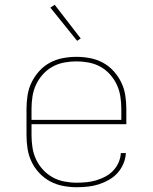

<svg xmlns="http://www.w3.org/2000/svg" viewBox="-20 -776 640 804"><path d="M301 8Q273 8 244 2.5Q215 -3 190 -16.5Q165 -30 145 -51Q125 -72 112.5 -98Q100 -124 95.5 -152.5Q91 -181 91 -210V-320Q91 -349 95.5 -377.5Q100 -406 112.5 -431.5Q125 -457 144.5 -478.5Q164 -500 189 -513.5Q214 -527 242.5 -532.5Q271 -538 300 -538Q329 -538 357.5 -532.5Q386 -527 411 -513.5Q436 -500 455.5 -478.5Q475 -457 487.5 -431.5Q500 -406 504.5 -377.5Q509 -349 509 -320V-256H112V-210Q112 -184 116 -158Q120 -132 131 -108.5Q142 -85 160 -65.5Q178 -46 200.5 -33.5Q223 -21 249 -16Q275 -11 301 -11Q322 -11 342.5 -13Q363 -15 383 -21Q403 -27 421 -36.5Q439 -46 453.5 -61Q468 -76 476.5 -95.5Q485 -115 486 -135H507Q506 -112 496.5 -90Q487 -68 471.5 -51Q456 -34 435.5 -22.5Q415 -11 393 -4Q371 3 347.5 5.5Q324 8 301 8ZM112 -274H488V-320Q488 -346 484 -372Q480 -398 469 -421.5Q458 -445 440.5 -464.5Q423 -484 400.5 -496.5Q378 -509 352 -514Q326 -519 300 -519Q274 -519 248 -514Q222 -509 199.5 -496.5Q177 -484 159.5 -464.5Q142 -445 131 -421.5Q120 -398 116 -372Q112 -346 112 -320ZM303 -605 191 -744 209 -756 318 -615Z"/></svg>

Font: Iosevka Curly Thin Extended
Style: Regular
Weight: 100
Width: 7
Monospace: yes
Designer: Belleve Invis
Foundry: Belleve Invis
Version: Version 11.1.0; ttfautohint (v1.8.3)